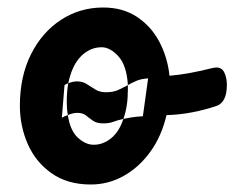

<svg xmlns="http://www.w3.org/2000/svg" viewBox="-20 -487 625 512"><path d="M222 5Q160 5 117.5 -25Q75 -55 54 -103Q33 -151 33 -205Q33 -283 62.5 -342Q92 -401 142.5 -434Q193 -467 255 -467Q308 -467 346 -441.5Q384 -416 405.5 -374.5Q427 -333 432 -285Q457 -287 487 -292.5Q517 -298 544 -305Q552 -307 558 -307Q572 -307 578.5 -293Q585 -279 585 -261Q585 -213 556 -204Q526 -194 492.5 -187.5Q459 -181 424 -180Q411 -124 381 -82.5Q351 -41 310 -18Q269 5 222 5ZM152 -260 145 -173Q153 -178 161 -180Q158 -196 158 -214Q158 -242 162 -265Q175 -270 185 -270Q200 -270 211 -263Q222 -256 234 -248.5Q246 -241 262 -241Q282 -241 295 -247Q308 -253 321 -260Q318 -312 296 -336.5Q274 -361 251 -361Q220 -361 196 -337Q172 -313 162 -265Q157 -263 157 -263Q157 -263 152 -260ZM230 -101Q255 -101 276.5 -118.5Q298 -136 309 -170Q319 -172 331 -174Q343 -176 361 -177L375 -278Q357 -277 344 -271.5Q331 -266 321 -260Q321 -255 321 -248Q321 -203 309 -170Q292 -166 281.5 -162Q271 -158 255 -158Q238 -158 228 -165Q218 -172 209.5 -179Q201 -186 186 -186Q174 -186 161 -180Q167 -139 187.5 -120Q208 -101 230 -101Z"/></svg>

Font: Pacifico
Style: Regular
Weight: 400
Designer: Vernon Adams
Foundry: Vernon Adams
Version: Version 3.010; ttfautohint (v1.8.4.7-5d5b)